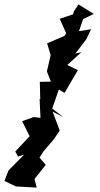

<svg xmlns="http://www.w3.org/2000/svg" viewBox="-57 -748 450 868"><path d="M99 61 150 -3 106 -53 116 -26 139 -63 187 -119 213 -158 181 -243 229 -219 179 -257 209 -343 235 -328 295 -431 247 -454 311 -512 284 -506 332 -569 355 -616 300 -607 319 -662 367 -685 298 -728 277 -697 273 -683 213 -663 242 -598 235 -586 156 -552 172 -499 155 -425 173 -379 123 -378 125 -300 122 -301 126 -215 95 -219 43 -200 77 -132 12 -63 25 -40 52 -49 -18 22 -37 70 15 95 109 100Z"/></svg>

Font: Asimov Aggro
Style: Medium
Weight: 500
Designer: Google
Version: Version 2.000980; 2014